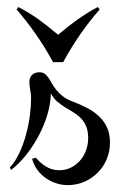

<svg xmlns="http://www.w3.org/2000/svg" viewBox="-20 -517 362 555"><path d="M297.9 -105Q297.9 -79.6 288.6 -57.1Q279.3 -34.7 262.7 -18.1Q246.1 -1.5 223.9 8.3Q201.7 18.1 175.8 18.1Q158.7 18.1 142.1 12.7Q125.5 7.3 111.6 -2.7Q97.7 -12.7 87.4 -26.9Q77.1 -41 72.8 -58.1L84 -61Q96.7 -45.4 113.5 -35.2Q130.4 -24.9 151.9 -24.9Q169.9 -24.9 185.3 -32.7Q200.7 -40.5 211.7 -53.2Q222.7 -65.9 228.8 -82.8Q234.9 -99.6 234.9 -117.2Q234.9 -138.2 229 -152.1Q223.1 -166 213.6 -175.5Q204.1 -185.1 192.4 -192.1Q180.7 -199.2 168.7 -206.5Q156.7 -213.9 145.8 -223.1Q134.8 -232.4 127 -247.1Q126.5 -218.3 117.2 -186.5Q107.9 -154.8 92 -125Q76.2 -95.2 55.7 -69.3Q35.2 -43.5 12.2 -25.9L8.3 -32.7Q23.9 -49.3 35.6 -74.2Q47.4 -99.1 54.9 -126.7Q62.5 -154.3 66.2 -182.1Q69.8 -210 69.8 -232.9Q69.8 -245.1 67.4 -256.8Q64.9 -268.6 64.9 -279.8Q64.9 -293.5 73 -300.8Q81.1 -308.1 93.8 -308.1Q103.5 -308.1 109.4 -303.7Q115.2 -299.3 120.1 -292.2Q125 -285.2 129.9 -276.1Q134.8 -267.1 142.3 -257.6Q149.9 -248 161.4 -239Q172.9 -230 190.9 -223.1Q211.9 -215.3 231.2 -205.3Q250.5 -195.3 265.4 -181.6Q280.3 -168 289.1 -149.2Q297.9 -130.4 297.9 -105ZM33.2 -496.6Q49.8 -487.8 64 -479.2Q78.1 -470.7 91.6 -460.9Q105 -451.2 118.7 -440.4Q132.3 -429.7 147.9 -416.5Q163.6 -429.7 177.2 -440.4Q190.9 -451.2 204.3 -460.7Q217.8 -470.2 231.7 -479Q245.6 -487.8 262.7 -496.6L268.1 -489.7Q252.9 -472.2 239.7 -455.3Q226.6 -438.5 213.9 -420.4Q201.2 -402.3 188.7 -382.3Q176.3 -362.3 162.6 -337.4H133.3Q119.6 -362.3 107.2 -382.3Q94.7 -402.3 82 -420.4Q69.3 -438.5 56.2 -455.3Q43 -472.2 27.8 -489.7Z"/></svg>

Font: Montez
Style: Regular
Weight: 400
Designer: Astigmatic (AOETI)
Foundry: Astigmatic (AOETI)
Version: Version 1.001